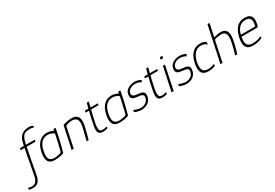

<svg xmlns="http://www.w3.org/2000/svg" viewBox="-105 -1892 4741 3308"><g transform="rotate(-30 2265.0 -238.0)"><path d="M-91 236Q-125 236 -145 230Q-165 224 -164 224Q-168 222 -166 216Q-165 212 -163.5 208.5Q-162 205 -161.5 200.5Q-161 196 -160 193Q-159 189 -158 188.5Q-157 188 -152 189Q-137 195 -121 198.5Q-105 202 -89 202Q-34 202 -5.5 166.5Q23 131 34 76Q47 7 59.5 -58.5Q72 -124 83.5 -186.5Q95 -249 106.5 -309Q118 -369 130 -427Q130 -436 122 -436Q105 -436 89 -436Q73 -436 56 -436Q55 -436 54 -438Q53 -440 53 -441Q55 -447 56 -454Q57 -461 58 -467Q59 -468 61 -470Q63 -472 65 -472Q82 -472 98.5 -472Q115 -472 131 -472Q139 -472 140 -480Q148 -523 161 -567.5Q174 -612 207 -649Q235 -680 277 -696Q319 -712 374 -712Q403 -712 424.5 -704Q446 -696 454 -691Q457 -689 456.5 -687Q456 -685 455 -684Q454 -679 451.5 -674Q449 -669 446 -664Q446 -662 444 -661.5Q442 -661 440 -662Q432 -668 413 -671.5Q394 -675 366 -675Q314 -675 281 -661.5Q248 -648 229 -615Q209 -584 199.5 -550Q190 -516 183 -481Q181 -472 189 -472Q228 -472 269.5 -472Q311 -472 353 -472Q354 -472 355 -471Q356 -470 355 -467Q354 -462 353 -454.5Q352 -447 350 -441Q350 -440 348 -438Q346 -436 344 -436Q316 -436 289 -436Q262 -436 236 -436Q210 -436 182 -436Q180 -436 176.5 -434Q173 -432 172 -427Q172 -423 170.5 -418Q169 -413 168 -407.5Q167 -402 166 -397Q157 -353 146 -298Q135 -243 123.5 -181Q112 -119 100 -54Q88 11 76 76Q62 152 24.5 194Q-13 236 -91 236Z M484 6Q389 6 356 -51.5Q323 -109 348 -230Q364 -306 392 -353.5Q420 -401 454 -427Q488 -453 524 -462.5Q560 -472 592 -472Q630 -472 666.5 -459.5Q703 -447 718 -435L724 -466Q724 -468 726 -469Q728 -470 729 -470H761Q766 -470 766 -465Q763 -448 757.5 -418.5Q752 -389 744 -349.5Q736 -310 724.5 -261Q713 -212 699 -156Q685 -100 668 -38Q666 -33 663 -28Q660 -23 650 -20Q616 -8 570 -1Q524 6 484 6ZM500 -29Q520 -29 544 -33.5Q568 -38 587.5 -42.5Q607 -47 614 -49Q620 -51 627 -56Q634 -61 637 -72Q644 -97 652.5 -133Q661 -169 670 -208Q679 -247 687 -283Q695 -319 701 -346Q707 -373 708 -383Q709 -390 706.5 -394Q704 -398 696 -402Q676 -413 648.5 -423Q621 -433 585 -433Q562 -433 534 -426Q506 -419 478.5 -398.5Q451 -378 427.5 -337.5Q404 -297 390 -230Q367 -118 394.5 -73.5Q422 -29 500 -29Z M821 0Q819 0 817.5 -1Q816 -2 817 -5Q840 -112 863 -219Q886 -326 908 -434Q910 -439 913.5 -443Q917 -447 928 -450Q942 -454 968.5 -460Q995 -466 1025.5 -471Q1056 -476 1081 -476Q1136 -476 1168.5 -459Q1201 -442 1215 -411.5Q1229 -381 1229 -340.5Q1229 -300 1219 -253Q1208 -203 1196 -153.5Q1184 -104 1173 -65Q1162 -26 1157 -7Q1155 -2 1153 -1Q1151 0 1145 0H1120Q1113 0 1115 -7Q1117 -13 1121.5 -31Q1126 -49 1133 -75Q1140 -101 1147.5 -132Q1155 -163 1163 -195Q1171 -227 1178 -256Q1190 -311 1184 -351Q1178 -391 1151.5 -414Q1125 -437 1073 -437Q1046 -438 1017 -432Q988 -426 964 -417Q958 -416 951 -411.5Q944 -407 942 -396Q921 -299 900.5 -201Q880 -103 859 -5Q858 -3 857 -1.5Q856 0 853 0Z M1450 0Q1392 0 1369 -25.5Q1346 -51 1347 -97Q1348 -140 1357.5 -187.5Q1367 -235 1378 -287Q1386 -323 1394 -358Q1402 -393 1412 -428Q1414 -437 1406 -437H1350Q1349 -437 1348 -439Q1347 -441 1347 -442L1351 -467Q1352 -468 1354 -470Q1356 -472 1358 -472H1413Q1418 -472 1420.5 -473.5Q1423 -475 1424 -481L1448 -571Q1449 -576 1452 -576H1485Q1487 -576 1489 -575Q1491 -574 1490 -571L1466 -482Q1465 -477 1466 -474.5Q1467 -472 1471 -472H1605Q1608 -472 1608.5 -471Q1609 -470 1609 -467L1604 -442Q1604 -442 1602 -439.5Q1600 -437 1598 -437H1464Q1462 -437 1458.5 -435Q1455 -433 1454 -428Q1444 -392 1435 -355.5Q1426 -319 1419 -282Q1410 -239 1400 -193Q1390 -147 1391 -103Q1390 -70 1405.5 -52.5Q1421 -35 1465 -35Q1480 -35 1496.5 -38.5Q1513 -42 1531 -48Q1535 -51 1537 -50Q1539 -49 1540 -46L1542 -26Q1543 -20 1531 -14Q1520 -10 1503 -6.5Q1486 -3 1471 -1.5Q1456 0 1450 0Z M1773 6Q1678 6 1645 -51.5Q1612 -109 1637 -230Q1653 -306 1681 -353.5Q1709 -401 1743 -427Q1777 -453 1813 -462.5Q1849 -472 1881 -472Q1919 -472 1955.5 -459.5Q1992 -447 2007 -435L2013 -466Q2013 -468 2015 -469Q2017 -470 2018 -470H2050Q2055 -470 2055 -465Q2052 -448 2046.5 -418.5Q2041 -389 2033 -349.5Q2025 -310 2013.5 -261Q2002 -212 1988 -156Q1974 -100 1957 -38Q1955 -33 1952 -28Q1949 -23 1939 -20Q1905 -8 1859 -1Q1813 6 1773 6ZM1789 -29Q1809 -29 1833 -33.5Q1857 -38 1876.5 -42.5Q1896 -47 1903 -49Q1909 -51 1916 -56Q1923 -61 1926 -72Q1933 -97 1941.5 -133Q1950 -169 1959 -208Q1968 -247 1976 -283Q1984 -319 1990 -346Q1996 -373 1997 -383Q1998 -390 1995.5 -394Q1993 -398 1985 -402Q1965 -413 1937.5 -423Q1910 -433 1874 -433Q1851 -433 1823 -426Q1795 -419 1767.5 -398.5Q1740 -378 1716.5 -337.5Q1693 -297 1679 -230Q1656 -118 1683.5 -73.5Q1711 -29 1789 -29Z M2083 -65Q2083 -68 2085.5 -68Q2088 -68 2090 -66Q2103 -56 2126.5 -48Q2150 -40 2174 -35.5Q2198 -31 2215 -31Q2248 -31 2279.5 -42.5Q2311 -54 2335 -78.5Q2359 -103 2367 -142Q2375 -179 2360.5 -196Q2346 -213 2318 -218.5Q2290 -224 2256 -227Q2231 -230 2206.5 -234.5Q2182 -239 2164.5 -251.5Q2147 -264 2139.5 -287Q2132 -310 2141 -351Q2149 -390 2178.5 -418.5Q2208 -447 2251.5 -462Q2295 -477 2345 -477Q2362 -477 2385 -473Q2408 -469 2428.5 -461.5Q2449 -454 2461 -442Q2462 -440 2461.5 -439Q2461 -438 2461 -435L2448 -409Q2446 -405 2439 -409Q2430 -418 2411.5 -425Q2393 -432 2373 -436.5Q2353 -441 2338 -441Q2271 -441 2230.5 -413.5Q2190 -386 2182 -351Q2175 -314 2188.5 -296.5Q2202 -279 2228.5 -273Q2255 -267 2285 -264Q2311 -262 2336.5 -258Q2362 -254 2381 -242Q2400 -230 2408.5 -206.5Q2417 -183 2408 -143Q2396 -88 2363 -55Q2330 -22 2288.5 -8.5Q2247 5 2208 5Q2191 5 2165.5 1.5Q2140 -2 2115 -10Q2090 -18 2072 -30Q2071 -34 2072 -36Z M2631 0Q2573 0 2550 -25.5Q2527 -51 2528 -97Q2529 -140 2538.5 -187.5Q2548 -235 2559 -287Q2567 -323 2575 -358Q2583 -393 2593 -428Q2595 -437 2587 -437H2531Q2530 -437 2529 -439Q2528 -441 2528 -442L2532 -467Q2533 -468 2535 -470Q2537 -472 2539 -472H2594Q2599 -472 2601.5 -473.5Q2604 -475 2605 -481L2629 -571Q2630 -576 2633 -576H2666Q2668 -576 2670 -575Q2672 -574 2671 -571L2647 -482Q2646 -477 2647 -474.5Q2648 -472 2652 -472H2786Q2789 -472 2789.5 -471Q2790 -470 2790 -467L2785 -442Q2785 -442 2783 -439.5Q2781 -437 2779 -437H2645Q2643 -437 2639.5 -435Q2636 -433 2635 -428Q2625 -392 2616 -355.5Q2607 -319 2600 -282Q2591 -239 2581 -193Q2571 -147 2572 -103Q2571 -70 2586.5 -52.5Q2602 -35 2646 -35Q2661 -35 2677.5 -38.5Q2694 -42 2712 -48Q2716 -51 2718 -50Q2720 -49 2721 -46L2723 -26Q2724 -20 2712 -14Q2701 -10 2684 -6.5Q2667 -3 2652 -1.5Q2637 0 2631 0Z M2978 -603Q2976 -590 2970.5 -584Q2965 -578 2947 -578Q2931 -578 2927 -584Q2923 -590 2925 -603Q2927 -615 2934 -621Q2941 -627 2958 -627Q2975 -627 2978 -621Q2981 -615 2978 -603ZM2847 -5Q2845 0 2841 0H2808Q2804 0 2805 -5L2903 -467Q2904 -472 2908 -472H2941Q2943 -472 2944 -471Q2945 -470 2944 -467Z M2977 -65Q2977 -68 2979.5 -68Q2982 -68 2984 -66Q2997 -56 3020.5 -48Q3044 -40 3068 -35.5Q3092 -31 3109 -31Q3142 -31 3173.5 -42.5Q3205 -54 3229 -78.5Q3253 -103 3261 -142Q3269 -179 3254.5 -196Q3240 -213 3212 -218.5Q3184 -224 3150 -227Q3125 -230 3100.5 -234.5Q3076 -239 3058.5 -251.5Q3041 -264 3033.5 -287Q3026 -310 3035 -351Q3043 -390 3072.5 -418.5Q3102 -447 3145.5 -462Q3189 -477 3239 -477Q3256 -477 3279 -473Q3302 -469 3322.5 -461.5Q3343 -454 3355 -442Q3356 -440 3355.5 -439Q3355 -438 3355 -435L3342 -409Q3340 -405 3333 -409Q3324 -418 3305.5 -425Q3287 -432 3267 -436.5Q3247 -441 3232 -441Q3165 -441 3124.5 -413.5Q3084 -386 3076 -351Q3069 -314 3082.5 -296.5Q3096 -279 3122.5 -273Q3149 -267 3179 -264Q3205 -262 3230.5 -258Q3256 -254 3275 -242Q3294 -230 3302.5 -206.5Q3311 -183 3302 -143Q3290 -88 3257 -55Q3224 -22 3182.5 -8.5Q3141 5 3102 5Q3085 5 3059.5 1.5Q3034 -2 3009 -10Q2984 -18 2966 -30Q2965 -34 2966 -36Z M3545 5Q3486 5 3452 -13.5Q3418 -32 3403.5 -65Q3389 -98 3390 -142Q3391 -186 3402 -237Q3413 -285 3431 -329Q3449 -373 3478 -408Q3507 -443 3548.5 -463Q3590 -483 3648 -483Q3688 -483 3715.5 -474.5Q3743 -466 3759 -449Q3762 -445 3763 -443Q3764 -441 3762 -436L3756 -409Q3755 -403 3751.5 -403Q3748 -403 3746 -406Q3732 -425 3702.5 -435Q3673 -445 3641 -445Q3596 -445 3562 -426Q3528 -407 3505 -376.5Q3482 -346 3466.5 -309Q3451 -272 3444 -236Q3431 -175 3435.5 -128.5Q3440 -82 3468 -56.5Q3496 -31 3553 -31Q3588 -31 3616.5 -37.5Q3645 -44 3668 -54Q3676 -59 3676 -53L3683 -33Q3683 -30 3681.5 -28Q3680 -26 3677 -25Q3652 -9 3617.5 -2Q3583 5 3545 5Z M3777 -5Q3814 -179 3851.5 -354Q3889 -529 3926 -703Q3926 -708 3931 -708Q3939 -708 3947 -708Q3955 -708 3963 -708Q3968 -708 3968 -703Q3955 -644 3942 -584Q3929 -524 3916 -464Q3915 -458 3916.5 -455.5Q3918 -453 3926 -455Q3956 -463 3987.5 -469.5Q4019 -476 4052 -476Q4085 -476 4113.5 -466Q4142 -456 4160.5 -429Q4179 -402 4183.5 -354Q4188 -306 4172 -231Q4164 -194 4154.5 -154Q4145 -114 4134.5 -76Q4124 -38 4113 -5Q4112 -2 4110 -1Q4108 0 4103 0Q4097 0 4091 0Q4085 0 4079 0Q4074 0 4073 -1.5Q4072 -3 4073 -9Q4089 -58 4103 -115.5Q4117 -173 4129 -227Q4144 -294 4141 -335.5Q4138 -377 4123.5 -399.5Q4109 -422 4087 -430Q4065 -438 4040 -438Q4017 -438 3985 -433Q3953 -428 3925 -422Q3918 -420 3911.5 -415Q3905 -410 3902 -397L3819 -5Q3818 0 3813 0H3781Q3776 0 3777 -5Z M4286 -237Q4297 -285 4315 -329Q4333 -373 4362 -408Q4391 -443 4432.5 -463Q4474 -483 4532 -483Q4591 -483 4622.5 -465Q4654 -447 4666 -416.5Q4678 -386 4676.5 -349.5Q4675 -313 4667 -276Q4659 -241 4651 -234Q4643 -227 4632 -227H4337Q4336 -227 4331 -225Q4326 -223 4324 -214Q4313 -160 4320 -118.5Q4327 -77 4355.5 -54Q4384 -31 4439 -31Q4475 -31 4519 -38.5Q4563 -46 4596 -64Q4599 -67 4604.5 -68.5Q4610 -70 4612 -64L4616 -47Q4618 -44 4616.5 -42.5Q4615 -41 4610 -38Q4574 -14 4526.5 -4.5Q4479 5 4429 5Q4369 5 4335 -13.5Q4301 -32 4287 -65Q4273 -98 4274 -142Q4275 -186 4286 -237ZM4625 -282Q4632 -313 4633 -342Q4634 -371 4624 -394.5Q4614 -418 4590 -431.5Q4566 -445 4523 -445Q4481 -445 4449.5 -429Q4418 -413 4395.5 -387.5Q4373 -362 4359 -333Q4345 -304 4338 -277Q4336 -269 4337 -265.5Q4338 -262 4346 -262Q4410 -262 4473.5 -262Q4537 -262 4601 -262Q4612 -262 4617 -265.5Q4622 -269 4625 -282Z"/></g></svg>

Font: Glory Thin ExtraLight
Style: Italic
Weight: 250
Italic angle: -12°
Version: Version 1.011